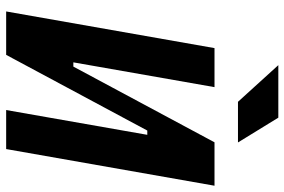

<svg xmlns="http://www.w3.org/2000/svg" viewBox="-174 -772 946 639"><g transform="rotate(90 299.5 -453.0)"><path d="M18.6 0 140.6 -693.4H270.5L188 -223.6H202.1L454.1 -693.4H598.6L476.6 0H346.7L429.2 -469.7H415L163.1 0ZM319.3 -771.5 197.3 -905.8H372.1L454.6 -771.5Z"/></g></svg>

Font: CaskaydiaCove NFP
Style: Bold Italic
Weight: 700
Italic angle: -10°
Designer: Aaron Bell
Foundry: Saja Typeworks
Version: Version 2111.001; VTT 6.35;Nerd Fonts 3.1.1